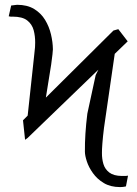

<svg xmlns="http://www.w3.org/2000/svg" viewBox="-20 -754 558 784"><path d="M501.4 -585.2 448.5 -534.1 404.8 -233Q400.2 -196.4 398.1 -169Q396 -141.7 396.3 -129.3Q396 -105.5 402.3 -84.2Q408.7 -62.9 426.5 -49.4Q444.2 -35.9 477.3 -35.5Q480.8 -35.5 487.6 -35.5Q499.6 -35.5 502.8 -36.9L494.3 7.1Q485.4 9.2 478 9.6Q470.5 9.9 470.2 9.9Q431.5 9.9 404.1 -6.4Q376.8 -22.7 359.6 -46.9Q342.3 -71 334.5 -95.2Q326.7 -119.3 326.7 -134.9Q326 -204.2 336.6 -289.8L370.7 -447.4L381.7 -469.5L92.3 -190.3L82.4 -183.2L73.9 -262.8L93 -282L119.3 -525.6Q122.2 -548.7 123 -561.1Q123.9 -573.5 123.6 -579.5Q123.9 -606.5 117.4 -630.9Q110.8 -655.2 91.1 -670.6Q71.4 -686.1 31.2 -686.1Q28.1 -685.7 24 -685.9Q19.9 -686.1 15.6 -687.5L25.6 -731.5Q29.5 -731.9 33.2 -732.4Q36.9 -733 40.1 -733.3Q47.9 -734.7 49.7 -734.4Q91.3 -734.4 119.3 -717.3Q147.4 -700.3 164.1 -672.8Q180.8 -645.2 188.2 -613.5Q195.7 -581.7 196 -552.6Q195.7 -542.3 194.2 -531.4Q192.8 -520.6 188.9 -490.1L167.3 -355.5L443.2 -629.3L463.1 -634.9Z"/></svg>

Font: Inter UI Thin
Style: Regular
Weight: 100
Designer: Rasmus Andersson
Foundry: rsms
Version: 3.2;8d6f07862